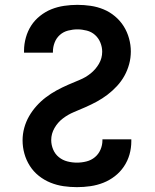

<svg xmlns="http://www.w3.org/2000/svg" viewBox="-20 -763 640 791"><path d="M297 8Q269 8 241.5 4Q214 0 188 -10.5Q162 -21 140 -38.5Q118 -56 103 -79.5Q88 -103 80.5 -130Q73 -157 73 -185Q73 -211 80 -236.5Q87 -262 100 -284.5Q113 -307 130.5 -326.5Q148 -346 169 -362Q190 -378 213 -390.5Q236 -403 260 -413.5Q284 -424 308.5 -434Q333 -444 353.5 -460.5Q374 -477 387.5 -500Q401 -523 401 -550Q401 -569 393.5 -587.5Q386 -606 371.5 -619Q357 -632 337.5 -637Q318 -642 299 -642Q280 -642 260.5 -637Q241 -632 226.5 -619Q212 -606 205 -587.5Q198 -569 198 -550V-546H79V-554Q79 -581 86.5 -608Q94 -635 108.5 -657.5Q123 -680 145 -697.5Q167 -715 192 -725Q217 -735 244.5 -739Q272 -743 299 -743Q326 -743 353.5 -739Q381 -735 406.5 -724.5Q432 -714 453.5 -696Q475 -678 489.5 -655Q504 -632 511.5 -605Q519 -578 519 -551Q519 -524 512 -498.5Q505 -473 492.5 -450.5Q480 -428 462 -408.5Q444 -389 423 -373Q402 -357 379 -344.5Q356 -332 332 -321.5Q308 -311 284 -301Q260 -291 239 -275Q218 -259 204.5 -235.5Q191 -212 191 -186Q191 -166 199 -147Q207 -128 222.5 -115.5Q238 -103 257.5 -98Q277 -93 297 -93Q317 -93 336.5 -98Q356 -103 371 -115.5Q386 -128 394 -146.5Q402 -165 402 -185V-189H521V-181Q521 -153 513.5 -126.5Q506 -100 490.5 -77Q475 -54 453 -37Q431 -20 405.5 -10Q380 0 352.5 4Q325 8 297 8Z"/></svg>

Font: Iosevka Extended
Style: Bold
Weight: 700
Width: 7
Monospace: yes
Designer: Belleve Invis
Foundry: Belleve Invis
Version: Version 32.5.0; ttfautohint (v1.8.4)